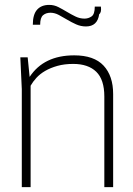

<svg xmlns="http://www.w3.org/2000/svg" viewBox="-20 -764 543 784"><path d="M442 0H406V-370Q406 -439 373 -471Q340 -503 279 -503Q243 -503 214.5 -495Q186 -487 164.5 -474.5Q143 -462 128.5 -446Q114 -430 105 -414V0H69V-400L63 -530H93L101 -450Q159 -538 283 -538Q364 -538 403 -496Q442 -454 442 -380ZM331 -656Q310 -656 291 -664.5Q272 -673 254.5 -683.5Q237 -694 220 -703Q203 -712 186 -712Q168 -712 156 -702Q144 -692 144 -663H114Q114 -705 131.5 -724.5Q149 -744 181 -744Q201 -744 218.5 -735Q236 -726 253.5 -715.5Q271 -705 288.5 -696.5Q306 -688 325 -688Q341 -688 354 -697Q367 -706 367 -737H392Q395 -713 385 -706Q378 -656 331 -656Z"/></svg>

Font: Tanohe Sans ExtraLight
Style: Regular
Weight: 250
Designer: Village Type and Design LLC & Cristiano Sobral
Foundry: Cooper Hewitt Smithsonian Design Museum
Version: Version 1.00;September 29, 2021;FontCreator 13.0.0.2655 64-b